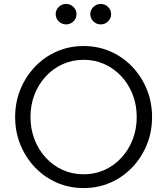

<svg xmlns="http://www.w3.org/2000/svg" viewBox="-20 -945 850 976"><path d="M405 11Q332 11 269 -16.5Q206 -44 158.5 -93.5Q111 -143 84 -208.5Q57 -274 57 -350Q57 -426 84 -491.5Q111 -557 158.5 -606.5Q206 -656 269 -683.5Q332 -711 405 -711Q478 -711 541 -683.5Q604 -656 651.5 -606.5Q699 -557 726 -491.5Q753 -426 753 -350Q753 -274 726 -208.5Q699 -143 651.5 -93.5Q604 -44 541 -16.5Q478 11 405 11ZM405 -59Q462 -59 511 -81Q560 -103 597 -143Q634 -183 654.5 -236Q675 -289 675 -350Q675 -412 654.5 -464.5Q634 -517 597 -557Q560 -597 511 -619Q462 -641 405 -641Q348 -641 299 -619Q250 -597 213 -557Q176 -517 155.5 -464.5Q135 -412 135 -350Q135 -289 155.5 -236Q176 -183 213 -143Q250 -103 299 -81Q348 -59 405 -59ZM316 -821Q294 -821 278.5 -836.5Q263 -852 263 -873Q263 -894 278.5 -909.5Q294 -925 316 -925Q338 -925 353.5 -909.5Q369 -894 369 -873Q369 -852 353.5 -836.5Q338 -821 316 -821ZM492 -821Q470 -821 454.5 -836.5Q439 -852 439 -873Q439 -894 454.5 -909.5Q470 -925 492 -925Q514 -925 529.5 -909.5Q545 -894 545 -873Q545 -852 529.5 -836.5Q514 -821 492 -821Z"/></svg>

Font: Red Hat Text
Style: Regular
Weight: 400
Designer: Pentagram, MCKL
Foundry: MCKL
Version: Version 1.030